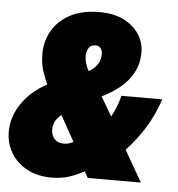

<svg xmlns="http://www.w3.org/2000/svg" viewBox="-57 -759 759 820"><g transform="rotate(5 322.5 -349.0)"><path d="M193 12Q134 12 89.5 -11.5Q45 -35 20 -76Q-5 -117 -5 -169Q-5 -232 34.5 -289.5Q74 -347 141 -382Q131 -405 120 -437Q109 -469 109 -511Q109 -565 134.5 -610Q160 -655 211 -682.5Q262 -710 338 -710Q398 -710 441 -688.5Q484 -667 507 -631.5Q530 -596 530 -554Q530 -505 509 -466.5Q488 -428 453 -400Q418 -372 377 -352L425 -270Q437 -292 445.5 -313Q454 -334 461 -362H636Q614 -295 579 -238.5Q544 -182 499 -134L576 0H348L333 -27Q298 -8 266 2Q234 12 193 12ZM233 -137Q245 -137 255 -140Q265 -143 274 -148L213 -258Q203 -250 195 -240Q187 -230 183 -218Q179 -206 179 -193Q179 -168 193.5 -152.5Q208 -137 233 -137ZM313 -455Q330 -465 340.5 -476.5Q351 -488 356.5 -501.5Q362 -515 362 -531Q362 -548 354 -557.5Q346 -567 332 -567Q310 -567 302 -550.5Q294 -534 294 -517Q294 -504 299 -486.5Q304 -469 313 -455Z"/></g></svg>

Font: Azeret Mono Thin Black
Style: Italic
Weight: 900
Italic angle: -12°
Version: Version 1.002